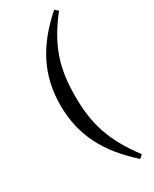

<svg xmlns="http://www.w3.org/2000/svg" viewBox="-257 -882 914 1142"><g transform="rotate(-30 200.0 -310.5)"><path d="M191 -311C191 -499 228 -632 362 -803L340 -823C175 -677 88 -520 88 -311C88 -101 175 55 340 202L362 182C234 13 191 -122 191 -311Z"/></g></svg>

Font: Source Han Serif CN
Style: Bold
Weight: 700
Designer: Ryoko NISHIZUKA 西塚涼子 (kana & ideographs); Frank Grießhammer (Latin, Greek & Cyrillic); Wenlong ZHANG 张文龙 (bopomofo); San
Foundry: Adobe
Version: Version 2.003;hotconv 1.1.1;makeotfexe 2.6.0